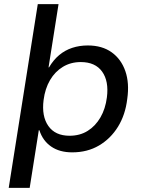

<svg xmlns="http://www.w3.org/2000/svg" viewBox="-20 -725 695 925"><path d="M22 180 162 -705H262L214 -401L216 -400Q237 -436 265 -459.5Q293 -483 328 -494.5Q363 -506 403 -506Q472 -506 518 -473Q564 -440 584 -382Q604 -324 593 -248Q584 -172 548.5 -114.5Q513 -57 457 -24Q401 9 328 9Q267 9 226.5 -19Q186 -47 170 -97L167 -98L123 180ZM315 -71Q365 -71 402.5 -94.5Q440 -118 464 -159.5Q488 -201 495 -256Q505 -334 472 -380Q439 -426 369 -426Q321 -426 283 -403Q245 -380 221 -339Q197 -298 190 -243Q180 -165 213 -118Q246 -71 315 -71Z"/></svg>

Font: Nunito Sans 7pt Medium
Style: Italic
Weight: 500
Italic angle: -9°
Designer: Vernon Adams
Foundry: Vernon Adams
Version: Version 3.101;gftools[0.9.27]